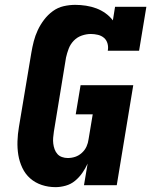

<svg xmlns="http://www.w3.org/2000/svg" viewBox="-20 -763 640 791"><path d="M209 8Q179 8 152 -1Q125 -10 104.5 -28Q84 -46 72 -71.5Q60 -97 55.5 -124.5Q51 -152 52 -181.5Q53 -211 58 -240L109 -545Q113 -569 119 -592.5Q125 -616 135.5 -638.5Q146 -661 161.5 -681.5Q177 -702 197.5 -717Q218 -732 242 -737.5Q266 -743 290 -743Q312 -743 334.5 -739.5Q357 -736 377 -728.5Q397 -721 414.5 -708.5Q432 -696 445 -679L454 -735H583L553 -554H424Q427 -569 423 -583.5Q419 -598 408.5 -607Q398 -616 383.5 -619.5Q369 -623 354 -623Q336 -623 317 -616.5Q298 -610 284 -595.5Q270 -581 263 -562.5Q256 -544 252 -526L202 -221Q200 -208 199 -195.5Q198 -183 199.5 -171Q201 -159 205 -148Q209 -137 216.5 -128.5Q224 -120 235.5 -116Q247 -112 259 -112Q275 -112 290 -117Q305 -122 317.5 -133.5Q330 -145 336.5 -159.5Q343 -174 345 -190L362 -292H292L312 -412H529L461 0H326L341 -89Q332 -69 319 -50.5Q306 -32 289 -18Q272 -4 250.5 2Q229 8 209 8Z"/></svg>

Font: Iosevka Curly Slab HvEx
Style: Italic
Weight: 900
Width: 7
Italic angle: -9°
Monospace: yes
Designer: Belleve Invis
Foundry: Belleve Invis
Version: Version 11.1.0; ttfautohint (v1.8.3)